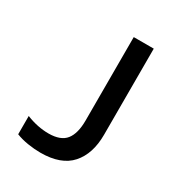

<svg xmlns="http://www.w3.org/2000/svg" viewBox="-173 -825 876 947"><g transform="rotate(30 265.0 -352.0)"><path d="M198 10Q163 10 125.5 4Q88 -2 58 -14V-118Q123 -92 185 -92Q254 -92 283 -128.5Q312 -165 312 -239V-714H426V-224Q426 -115 370.5 -52.5Q315 10 198 10Z"/></g></svg>

Font: Noto Sans Mono Condensed SemiBold
Style: Regular
Weight: 600
Width: 3
Designer: Monotype Design Team
Foundry: Monotype Imaging Inc.
Version: Version 2.014